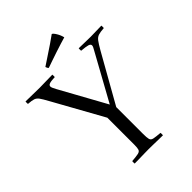

<svg xmlns="http://www.w3.org/2000/svg" viewBox="-249 -991 1113 1113"><g transform="rotate(-45 307.5 -434.5)"><path d="M512 -602 345 -306V-86Q345 -56 348.5 -42.5Q352 -29 368 -25.5Q384 -22 421 -19Q422 -9 421 1Q406 1 384 0.5Q362 0 340.5 -0.5Q319 -1 305 -1Q291 -1 269.5 -0.5Q248 0 226 0.5Q204 1 189 1Q188 -9 189 -19Q226 -22 241.5 -25.5Q257 -29 261 -40Q265 -51 265 -77V-299L94 -607Q76 -640 65.5 -654.5Q55 -669 40.5 -674Q26 -679 -4 -681Q-5 -691 -4 -701Q22 -701 52.5 -700Q83 -699 110 -699Q133 -699 161.5 -700Q190 -701 216 -701Q217 -691 216 -681Q185 -680 172 -675.5Q159 -671 159 -660Q159 -651 173 -626L329 -343L485 -626Q492 -638 495.5 -645.5Q499 -653 499 -658Q499 -669 483.5 -673.5Q468 -678 432 -681Q431 -691 432 -701Q450 -701 480 -700Q510 -699 528 -699Q551 -699 573.5 -700Q596 -701 618 -701Q619 -691 618 -681Q588 -679 572 -674Q556 -669 544 -653Q532 -637 512 -602ZM418 -805Q404 -801 379.5 -793.5Q355 -786 326.5 -776.5Q298 -767 272 -758Q246 -749 229 -743Q222 -749 219 -761Q240 -775 271 -795.5Q302 -816 332.5 -836.5Q363 -857 380 -870Q388 -868 400.5 -847.5Q413 -827 418 -805Z"/></g></svg>

Font: Castoro Titling
Style: Regular
Weight: 400
Version: Version 2.04